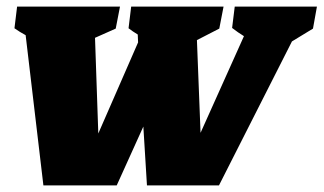

<svg xmlns="http://www.w3.org/2000/svg" viewBox="-20 -564 984 584"><path d="M112 0 58 -457Q41 -466 24 -478L32 -544H345L332 -477L269 -449L279 -158L400 -435L399 -459Q384 -468 371 -478L379 -544H660L647 -477L579 -442L590 -160L722 -454Q704 -465 686 -479L694 -544H944L932 -477L868 -438L646 0H427L416 -179L335 0Z"/></svg>

Font: Piazzolla SC Black
Style: Italic
Weight: 900
Italic angle: -11.3°
Designer: Juan Pablo del Peral
Foundry: Huerta Tipografica
Version: Version 1.330